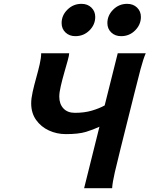

<svg xmlns="http://www.w3.org/2000/svg" viewBox="-20 -984 782 1004"><path d="M595.7 -705.6H742.2Q729.5 -676.8 714.8 -621.8Q700.2 -566.9 682.6 -495.6L611.3 -210.4Q593.3 -139.2 580.6 -84Q567.9 -28.8 566.4 0Q566.4 0 551.5 0Q536.6 0 514.9 0Q493.2 0 471.4 0Q449.7 0 434.8 0Q419.9 0 419.9 0L500 -321.3Q467.8 -306.2 429.4 -294.4Q391.1 -282.7 324.2 -282.7Q276.9 -282.7 235.6 -301.8Q194.3 -320.8 168.7 -356.9Q143.1 -393.1 143.1 -443.4Q143.1 -469.2 150.9 -504.2Q158.7 -539.1 169.2 -576.4Q179.7 -613.8 187.5 -647.7Q195.3 -681.6 195.3 -705.6H341.8Q341.8 -695.3 334 -667.2Q326.2 -639.2 315.9 -603.5Q305.7 -567.9 297.9 -534.2Q290 -500.5 290 -479Q290 -440.4 311.5 -417.2Q333 -394 371.6 -394Q421.4 -394 460.2 -405.5Q499 -417 527.3 -432.6ZM541.5 -863.3Q541.5 -903.3 571.8 -933.6Q602.1 -963.9 645 -963.9Q676.8 -963.9 696.8 -944.3Q716.8 -924.8 716.8 -895.5Q716.8 -855.5 686.8 -825.2Q656.7 -794.9 613.3 -794.9Q582 -794.9 561.8 -814.2Q541.5 -833.5 541.5 -863.3ZM302.2 -863.3Q302.2 -903.8 332.8 -933.8Q363.3 -963.9 406.2 -963.9Q438 -963.9 458 -944.3Q478 -924.8 478 -895.5Q478 -855 447.8 -825Q417.5 -794.9 374 -794.9Q342.8 -794.9 322.5 -814.2Q302.2 -833.5 302.2 -863.3Z"/></svg>

Font: Andika
Style: Bold Italic
Weight: 700
Italic angle: -14°
Designer: Victor Gaultney, Annie Olsen, Julie Remington, Don Collingsworth, Eric Hays, Becca Hirsbrunner
Foundry: SIL International
Version: Version 6.101